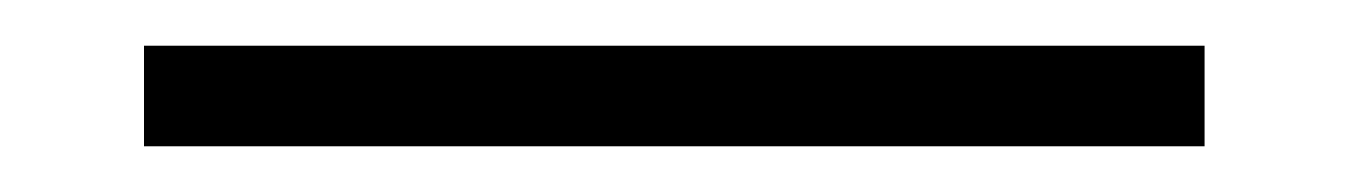

<svg xmlns="http://www.w3.org/2000/svg" viewBox="-20 -5 590 84"><path d="M43 15H507V59H43Z"/></svg>

Font: Source Han Serif SC ExtraLight
Style: Regular
Weight: 250
Designer: Ryoko NISHIZUKA  (kana & ideographs); Frank Grießhammer (Latin, Greek & Cyrillic); Wenlong ZHANG  (bopomofo); Sandoll Co
Foundry: Adobe Systems Incorporated
Version: Version 1.001 October 20, 2017